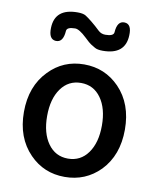

<svg xmlns="http://www.w3.org/2000/svg" viewBox="-91 -887 795 970"><g transform="rotate(10 307.0 -402.0)"><path d="M127 -62Q48 -143 48 -275Q48 -407 127 -488Q200 -564 307 -564Q414 -564 488 -488Q566 -407 566 -275Q566 -143 488 -62Q414 13 307 13Q200 13 127 -62ZM205 -134Q243 -81 307.5 -81Q372 -81 410 -134Q448 -187 448 -275Q448 -363 410 -416Q372 -469 307.5 -469Q243 -469 205 -416Q167 -363 167 -275Q167 -187 205 -134ZM386 -648Q358 -648 344.5 -656.5Q331 -665 323 -669.5Q315 -674 289 -699Q251 -735 230 -735Q187 -735 186 -714Q182 -654 144 -656Q107 -658 109 -717Q112 -817 228 -817Q257 -817 270.5 -808.5Q284 -800 305 -783Q326 -766 349 -744Q364 -730 385 -730Q428 -730 429 -751Q433 -810 471 -808Q508 -806 505 -747Q501 -648 386 -648Z"/></g></svg>

Font: Resource Han Rounded TW Medium
Style: Regular
Weight: 500
Designer: Cyano Hao (round all glyphs); Ryoko NISHIZUKA 西塚涼子 (kana, bopomofo & ideographs); Paul D. Hunt (Latin, Greek & Cyrillic)
Foundry: Cyano Hao
Version: 0.990